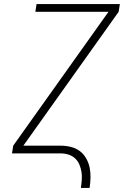

<svg xmlns="http://www.w3.org/2000/svg" viewBox="-20 -755 640 945"><path d="M378 170Q381 150 382.5 130Q384 110 381 91Q378 72 370.5 54.5Q363 37 349.5 24.5Q336 12 317.5 6Q299 0 279 0H39L45 -38L514 -697H154L160 -735H570L564 -697L95 -38H278Q304 -38 328.5 -32Q353 -26 372 -12Q391 2 403.5 23.5Q416 45 421 69Q426 93 425.5 118.5Q425 144 421 170Z"/></svg>

Font: Iosevka Aile Extralight
Style: Italic
Weight: 200
Italic angle: -9°
Designer: Belleve Invis
Foundry: Belleve Invis
Version: Version 31.1.0; ttfautohint (v1.8.4)